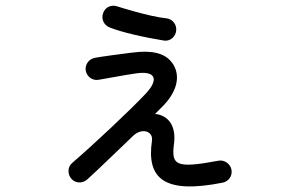

<svg xmlns="http://www.w3.org/2000/svg" viewBox="-20 -593 1040 681"><path d="M769 55C791 51 805 31 801 9C797 -12 776 -27 755 -23C601 6 588 -8 597 -82C606 -148 576 -184 530 -189L556 -215C605 -264 621 -318 596 -362C572 -402 528 -417 445 -406C405 -401 338 -392 317 -388C295 -384 281 -364 284 -343C288 -321 308 -306 330 -310C360 -315 423 -327 458 -332C530 -344 546 -314 498 -262C441 -201 307 -76 236 -15C219 -1 219 26 234 42C249 58 274 58 290 43C331 6 394 -56 452 -111C483 -141 524 -128 519 -94C499 41 563 96 769 55ZM346 -547C338 -527 348 -504 368 -496C413 -478 489 -461 562 -449C584 -446 603 -463 605 -485C607 -507 591 -526 570 -528C509 -534 397 -570 397 -570C376 -578 353 -568 346 -547Z"/></svg>

Font: 寒蝉半圆体
Style: Regular
Weight: 400
Designer: Yoshimichi Ohira & Warren
Foundry: ChillType
Version: Version 1.800;Glyphs 3.1.1 (3135)